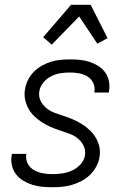

<svg xmlns="http://www.w3.org/2000/svg" viewBox="-20 -777 540 805"><path d="M200 8Q178 8 156.5 6Q135 4 115 -2.5Q95 -9 77.5 -19.5Q60 -30 47.5 -46Q35 -62 30 -83Q25 -104 29 -126L30 -132H91L90 -129Q87 -108 96.5 -90.5Q106 -73 123 -63.5Q140 -54 159.5 -50.5Q179 -47 200 -47Q221 -47 241.5 -50Q262 -53 282 -62Q302 -71 317.5 -88Q333 -105 336 -125Q340 -147 330.5 -166Q321 -185 305 -197.5Q289 -210 269.5 -217Q250 -224 230 -230.5Q210 -237 191 -245.5Q172 -254 155 -265Q138 -276 123.5 -290Q109 -304 99 -322Q89 -340 85 -361Q81 -382 85 -404Q88 -423 97.5 -442Q107 -461 122 -476Q137 -491 155.5 -501.5Q174 -512 193.5 -518Q213 -524 233 -526Q253 -528 273 -528Q294 -528 315 -526Q336 -524 355.5 -517.5Q375 -511 392 -500.5Q409 -490 420.5 -474Q432 -458 436.5 -437.5Q441 -417 437 -395L436 -389H375L376 -393Q379 -413 370.5 -430Q362 -447 346.5 -456.5Q331 -466 312 -469.5Q293 -473 273 -473Q253 -473 233.5 -470Q214 -467 195 -457.5Q176 -448 162 -431Q148 -414 145 -395Q141 -373 150.5 -354Q160 -335 176 -322.5Q192 -310 212 -303Q232 -296 251.5 -289.5Q271 -283 290 -274.5Q309 -266 326 -255Q343 -244 357.5 -230Q372 -216 382.5 -198Q393 -180 397 -159.5Q401 -139 397 -117Q394 -97 383 -77.5Q372 -58 356.5 -43Q341 -28 321.5 -18Q302 -8 282 -2Q262 4 241 6Q220 8 200 8ZM197 -590 161 -621 278 -757H360L431 -617L388 -594L312 -708Z"/></svg>

Font: Iosevka SS18 Light
Style: Italic
Weight: 300
Italic angle: -9°
Monospace: yes
Designer: Belleve Invis
Foundry: Belleve Invis
Version: Version 25.1.1; ttfautohint (v1.8.4)